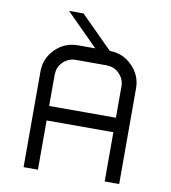

<svg xmlns="http://www.w3.org/2000/svg" viewBox="-90 -911 883 989"><g transform="rotate(10 351.5 -416.5)"><path d="M524.2 0V-257.5H175V0H100V-500Q100 -569.2 148.8 -617.9Q197.5 -666.7 266.7 -666.7H357.5L190.8 -833.3H266.7L433.3 -666.7Q501.7 -666.7 550.8 -617.5Q600 -568.3 600 -500V0ZM175 -333.3H524.2V-500Q523.3 -535.8 497.1 -562.9Q470.8 -590 433.3 -590V-590.8H266.7Q230 -590 202.9 -563.8Q175.8 -537.5 175.8 -500H175Z"/></g></svg>

Font: 0xA000-Squarish
Style: Squareish
Weight: 400
Version: Version 0.1